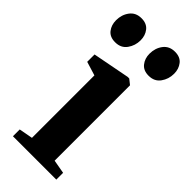

<svg xmlns="http://www.w3.org/2000/svg" viewBox="-264 -811 850 850"><g transform="rotate(45 161.0 -386.0)"><path d="M27 0V-42.5L91.5 -54.5V-445.5L26.5 -465.5V-511.5L200.5 -545H210L234 -526V-54L298.5 -42.5V0ZM52 -614Q19.5 -614 3 -635Q-13.5 -656 -13.5 -686Q-13.5 -721 5.8 -746.5Q25 -772 60 -772H61Q93 -772 109.8 -751Q126.5 -730 126.5 -700Q126.5 -666.5 107.5 -640.2Q88.5 -614 53 -614ZM261.5 -614Q229.5 -614 212.8 -635Q196 -656 196 -686Q196 -721 215.2 -746.5Q234.5 -772 269.5 -772H270.5Q303 -772 319.5 -751Q336 -730 336 -700Q336 -666.5 317 -640.2Q298 -614 262.5 -614Z"/></g></svg>

Font: Merriweather 72pt
Style: Bold
Weight: 700
Version: Version 2.100